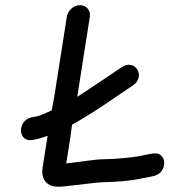

<svg xmlns="http://www.w3.org/2000/svg" viewBox="-20 -724 667 743"><path d="M238.6 -659 192.1 -363C188.4 -339.7 184.5 -318.2 179.9 -297C157.6 -286.9 134.8 -275.7 118.8 -272.7L105 -270.7C104.4 -270.7 103.3 -270.5 102.4 -270.3C43.3 -256 50.2 -170.8 106.9 -182.6L121 -185.5C136.2 -188.4 150.6 -193.2 164.2 -198.5C163.9 -196.8 163.5 -194 163.2 -192L144.2 -71C141.8 -55.7 144.2 -40.2 151.3 -28.2C172.4 9.7 226 -2.9 248.1 -5.1C292.8 -8.8 336.3 -16.7 379.7 -19C417.4 -19.1 486.9 -23.8 524.2 -32.7C537.8 -36 554.2 -37.7 572.7 -42.5C632.7 -54 627.7 -141.5 569.8 -129.6C553.3 -127.2 535.7 -123.6 518.5 -119.5C493.3 -115.1 422.9 -108 391 -108C343.9 -108 295.5 -97.6 254.6 -93.9C247.1 -93.3 242.1 -92.2 236.3 -91.1L252.2 -192C254.3 -205.2 256 -218.3 258 -235.5L259 -241.9C268.7 -246.9 282.8 -254.9 296.2 -263.1C355.1 -297.5 417.2 -341.6 471.4 -378L493.8 -393C546.6 -428.4 502.5 -499.7 450.1 -463.4L428.3 -448.8C413.8 -438.6 397.8 -427.8 378.5 -415.2C345.8 -393.8 313.2 -370.8 278.9 -349.4C279.6 -353.8 280.4 -358.4 281.1 -363L327.6 -659C331.5 -683.8 314.5 -704 289.7 -704C263.6 -704 242.2 -682 238.6 -659Z"/></svg>

Font: Just Breathe
Style: BdObl3
Weight: 400
Foundry: Cannot Into Space Fonts
Version: Version 0.72